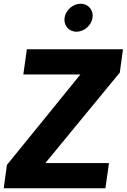

<svg xmlns="http://www.w3.org/2000/svg" viewBox="-47 -1009 679 1029"><path d="M-27 0H518L537 -135H196L595 -620L612 -745H97L78 -610H384L-10 -125ZM299 -914C293 -873 322 -839 363 -839C404 -839 443 -873 449 -914C455 -955 426 -989 385 -989C344 -989 305 -955 299 -914Z"/></svg>

Font: Mluvka ExtraBold
Style: Italic
Weight: 800
Italic angle: -8°
Designer: Modified by Jiří Krblich, Original typeface by Gumpita Rahayu
Foundry: Gumpita Rahayu & Jiří Krblich
Version: Version 2.000;Glyphs 3.1.1 (3134)